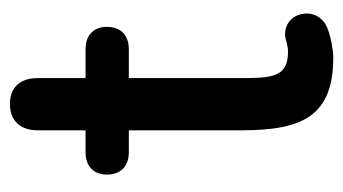

<svg xmlns="http://www.w3.org/2000/svg" viewBox="-172 -508 690 386"><g transform="rotate(-90 173.0 -315.0)"><path d="M251 10C265 10 293 5 310 -2C332 -11 342 -32 338 -52C334 -75 316 -87 297 -87C284 -86 279 -82 264 -81C209 -80 209 -115 209 -182V-401H267C296 -401 312 -418 312 -445C312 -471 296 -488 267 -488H209V-584C209 -620 190 -640 157 -640C124 -640 104 -620 104 -584V-488H60C31 -488 15 -471 15 -445C15 -418 31 -401 60 -401H104V-175C104 -51 133 10 251 10Z"/></g></svg>

Font: SN Pro Medium
Style: Regular
Weight: 500
Designer: Tobias Whetton
Foundry: Supernotes
Version: Version 1.003;Glyphs 3.3 (3324)